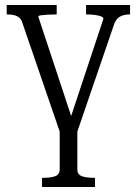

<svg xmlns="http://www.w3.org/2000/svg" viewBox="-20 -529 550 772"><path d="M291 0H220L70 -437Q66 -451 57.5 -458Q49 -465 37 -468Q25 -471 9 -471H7V-509H208V-471H206Q188 -471 171 -470Q154 -469 144 -467.5Q134 -466 134 -462L273 -42L259 -41L396 -454Q395 -460 385.5 -463.5Q376 -467 361 -469Q346 -471 328 -471H326V-509H503V-471H500Q487 -471 475 -467.5Q463 -464 454 -456Q445 -448 439 -432ZM220 -2H291V152Q291 173 309.5 179.5Q328 186 357 186H362V223H149V186H154Q184 186 202 179.5Q220 173 220 152Z"/></svg>

Font: Roboto Serif 28pt Condensed Light
Style: Regular
Weight: 300
Width: 3
Designer: Greg Gazdowicz
Foundry: Commercial Type
Version: Version 1.008